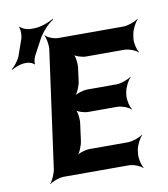

<svg xmlns="http://www.w3.org/2000/svg" viewBox="-95 -889 867 992"><g transform="rotate(-10 338.5 -393.5)"><path d="M555 -358 557 -373C560 -397 579 -434 593 -447L592 -449C577 -437 538 -423 515 -423H361C341 -423 303 -412 289 -399L290 -397C305 -409 322 -449 325 -473L334 -542C337 -566 332 -606 321 -618L318 -616C328 -603 364 -592 384 -592H585C609 -592 645 -578 656 -566L658 -568C648 -581 639 -618 642 -642L645 -661C648 -685 667 -722 681 -735L679 -737C664 -725 625 -711 601 -711H260C236 -711 203 -725 194 -737L192 -735C200 -722 207 -685 204 -661L120 -50C117 -26 100 11 88 24L89 26C102 14 139 0 163 0H505C529 0 564 14 575 26L578 24C568 11 559 -26 562 -50L564 -68C567 -92 586 -129 600 -142L599 -144C584 -132 545 -118 521 -118H319C299 -118 261 -107 247 -94L249 -92C264 -104 280 -144 283 -168L295 -258C298 -282 293 -322 282 -334L279 -332C289 -319 325 -308 345 -308H499C522 -308 558 -294 569 -282L571 -284C561 -297 552 -334 555 -358ZM72 -742 41 -654C33 -633 10 -604 -4 -594L-1 -591C13 -601 46 -613 68 -613H78C90 -613 112 -605 115 -598L119 -600C115 -607 121 -631 127 -642L171 -724C189 -757 225 -795 250 -809L248 -813C223 -798 179 -782 148 -782H125C108 -782 81 -793 74 -803L70 -801C77 -791 77 -759 72 -742Z"/></g></svg>

Font: Asimov
Style: EdgeNarIt
Weight: 500
Designer: Google
Version: Version 2.000980: 2014